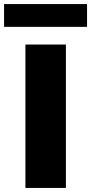

<svg xmlns="http://www.w3.org/2000/svg" viewBox="-43 -924 448 944"><path d="M82 0V-705H281V0ZM-23 -792V-904H385V-792Z"/></svg>

Font: Nunito Sans 10pt SemiExpanded Black
Style: Regular
Weight: 900
Width: 6
Designer: Vernon Adams
Foundry: Vernon Adams
Version: Version 3.101;gftools[0.9.27]